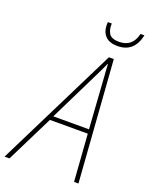

<svg xmlns="http://www.w3.org/2000/svg" viewBox="-223 -983 829 1067"><g transform="rotate(20 191.0 -449.5)"><path d="M-59 0H-30L108 -278H332L352 0H378L326 -717H297ZM119 -303 265 -600Q276 -622 285.5 -642Q295 -662 303 -680H305Q306 -662 307 -641Q308 -620 310 -600L330 -303ZM320 -792Q418 -792 441 -899H418Q399 -817 320 -817Q274 -817 260 -841Q246 -865 248 -899H225Q225 -897 224.5 -892.5Q224 -888 224 -882Q224 -842 247.5 -817Q271 -792 320 -792Z"/></g></svg>

Font: Noto Sans UI SemiCondensed Thin
Style: Italic
Weight: 250
Width: 4
Italic angle: -12°
Designer: Monotype Design Team
Foundry: Monotype Imaging Inc.
Version: Version 1.901